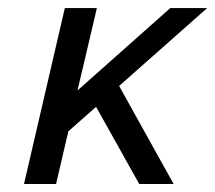

<svg xmlns="http://www.w3.org/2000/svg" viewBox="-20 -460 538 480"><path d="M150.9 -131.8 120.1 0H40L142.1 -439.9H222.2L173.8 -233.9L405.8 -439.9H498L277.8 -245.1L414.1 0H328.1L220.2 -192.9Z"/></svg>

Font: Pfennig
Style: Italic
Weight: 500
Italic angle: -13°
Version: Version 20120410 ; ttfautohint (v0.8)